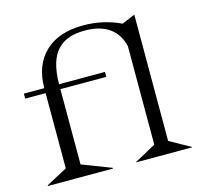

<svg xmlns="http://www.w3.org/2000/svg" viewBox="-109 -886 1062 1006"><g transform="rotate(-15 422.0 -382.5)"><path d="M624 -717.8V-599.1L625 -595.2H627L674.8 -693.8Q669.4 -696.8 653.3 -706.3Q637.2 -715.8 627.9 -720.2ZM29.8 0H382.8V-3.9L224.1 -64.9V-473.1H473.1V-500H224.1Q224.6 -565.4 238.5 -611.6Q252.4 -657.7 279.3 -685.1Q306.2 -712.4 342 -724.6Q377.9 -736.8 426.8 -736.8Q508.3 -736.8 558.3 -701.7Q608.4 -666.5 624 -599.1V-64.9L508.8 -2V0H812V-2L699.2 -64.9V-750L627.9 -720.2Q534.2 -765.1 425.8 -765.1Q290.5 -765.1 217.3 -694.1Q144 -623 144 -500H33.2V-473.1H224.1V-494.1V-500H144V-64.9L29.8 -3.9Z"/></g></svg>

Font: Messapia
Style: Regular
Weight: 400
Designer: Luca Marsano
Foundry: Collletttivo
Version: Version 1.000;FEAKit 1.0